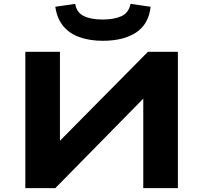

<svg xmlns="http://www.w3.org/2000/svg" viewBox="-20 -973 1051 993"><path d="M111 0V-705H290V-237H282L745 -705H900V0H721V-471H729L266 0ZM512 -762Q446 -762 393.5 -780Q341 -798 308 -837Q275 -876 266 -938L369 -953Q376 -909 412.5 -890.5Q449 -872 510 -872Q571 -872 608.5 -889.5Q646 -907 655 -953L759 -938Q749 -848 684 -805Q619 -762 512 -762Z"/></svg>

Font: Nunito Sans 7pt Expanded ExtraBold
Style: Regular
Weight: 800
Width: 7
Designer: Vernon Adams
Foundry: Vernon Adams
Version: Version 3.101;gftools[0.9.27]